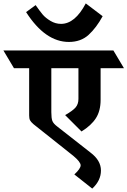

<svg xmlns="http://www.w3.org/2000/svg" viewBox="-88 -971 747 1126"><path d="M502 -571V-385Q502 -321 474.5 -278Q447 -235 390 -200L294 -296Q338 -321 355 -340.5Q372 -360 372 -391V-571H213V-313Q213 -278 219 -262Q225 -246 249 -228L443 -76Q504 -30 504 29Q504 88 453 135L348 52Q385 18 385 -1.5Q385 -21 342 -57L108 -243Q93 -256 88 -266Q83 -276 83 -294V-571H-6L-68 -675H577L639 -571ZM270 -831Q352 -831 415 -951L514 -876Q477 -808 431.5 -766.5Q386 -725 316 -725Q177 -725 65 -900L121 -941Q146 -905 162.5 -885.5Q179 -866 208 -848.5Q237 -831 270 -831Z"/></svg>

Font: Halant
Style: Bold
Weight: 700
Designer: Hitesh Malaviya (Devanagari), Satya Rajpurohit (Latin)
Foundry: Indian Type Foundry
Version: Version 1.101;PS 1.0;hotconv 1.0.78;makeotf.lib2.5.61930; tt